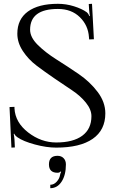

<svg xmlns="http://www.w3.org/2000/svg" viewBox="-20 -757 608 1008"><path d="M326 106Q326 162 303.5 196.5Q281 231 244 231V213Q263 213 277.5 197Q292 181 295 163Q296 155 301 145L298 143Q293 150 282 150Q237 150 237 106Q237 61 282 61Q302 61 314 73.5Q326 86 326 106ZM72 -36Q58 -46 55 -55L52 -54Q52 -53 54 -42Q56 -31 56 -25L58 17L40 18L30 -195L56 -196V-188Q60 -114 128 -61.5Q196 -9 275 -9Q364 -9 412 -44.5Q460 -80 460 -147Q460 -182 431 -218Q402 -254 359 -282.5Q316 -311 265.5 -345.5Q215 -380 172 -412.5Q129 -445 100 -489Q71 -533 71 -580Q71 -656 126.5 -696.5Q182 -737 284 -737Q327 -737 368.5 -724Q410 -711 435 -693Q444 -686 449 -672L452 -674Q450 -683 448 -704L446 -736L463 -737L473 -551L448 -550L447 -562Q443 -624 399 -667Q355 -710 284 -710Q138 -710 138 -601Q138 -561 178.5 -521Q219 -481 277 -444.5Q335 -408 393.5 -368Q452 -328 492.5 -274.5Q533 -221 533 -162Q533 -74 466.5 -28Q400 18 275 18Q224 18 163 1.5Q102 -15 72 -36Z"/></svg>

Font: Foglihten068fMac
Style: Regular
Weight: 500
Designer: gluk (gluksza@wp.pl)
Foundry: gluk (gluksza@wp.pl)
Version: Version 0.68